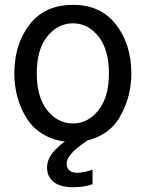

<svg xmlns="http://www.w3.org/2000/svg" viewBox="-20 -576 608 803"><path d="M133.8 -268.6Q133.8 -169.9 177.7 -114.7Q221.7 -59.6 285.2 -59.6Q347.7 -59.6 391.6 -114.7Q435.5 -169.9 435.5 -268.6Q435.5 -369.1 391.6 -423.8Q347.7 -478.5 285.2 -478.5Q222.7 -478.5 178.2 -424.3Q133.8 -370.1 133.8 -268.6ZM40 -268.6Q40 -390.6 103.5 -473.1Q167 -555.7 285.2 -555.7Q401.4 -555.7 465.3 -473.1Q529.3 -390.6 529.3 -268.6Q529.3 -217.8 516.1 -169.9Q502.9 -122.1 476.1 -78.6Q449.2 -35.2 399.4 -8.8Q349.6 17.6 285.2 17.6Q220.7 17.6 171.4 -8.3Q122.1 -34.2 94.2 -77.1Q66.4 -120.1 53.2 -168.5Q40 -216.8 40 -268.6ZM176.8 125Q176.8 86.9 209.5 52.2Q242.2 17.6 282.2 -3.9H371.1Q258.8 62.5 258.8 108.4Q258.8 146.5 303.7 146.5Q329.1 146.5 367.2 133.8V194.3Q332 207 285.2 207Q232.4 207 204.6 185.1Q176.8 163.1 176.8 125Z"/></svg>

Font: Gothic A1 Medium
Style: Regular
Weight: 500
Designer: HanYang I&C Co.,Ltd.
Foundry: HanYang I&C Co.,Ltd.
Version: Version 2.50